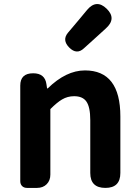

<svg xmlns="http://www.w3.org/2000/svg" viewBox="-20 -918 681 938"><path d="M112 0Q97 0 88 -9Q79 -18 79 -33V-280V-500Q79 -560 142 -560Q200 -560 207 -506L210 -486H213Q303 -574 395 -574Q568 -574 568 -349V-73Q568 0 495 0Q421 0 421 -73V-331Q421 -395 402 -422Q384 -448 342 -448Q310 -448 283 -432Q259 -418 226 -385V-65Q226 -36 208 -18Q190 0 161 0H152ZM312 -758 366 -822 405 -869Q451 -924 501 -875.5Q551 -827 497 -779L452 -738L390 -682Q355 -649 318.5 -685.5Q282 -722 312 -758Z"/></svg>

Font: GenSenRounded2 TW B
Style: Regular
Weight: 700
Version: Version 2.000;PS 2;hotconv 16.6.51;makeotf.lib2.5.65220 DEVE